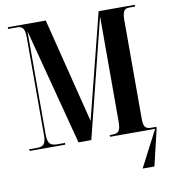

<svg xmlns="http://www.w3.org/2000/svg" viewBox="-97 -798 972 1091"><g transform="rotate(-10 388.5 -252.0)"><path d="M22 0H228V-10H189C147 -10 128 -18 128 -79V-672L304 0H378L549 -684V-80C549 -24 539 -10 500 -10H486V0H746L637 210H705L755 0V-10H725C691 -10 681 -24 681 -72V-642C681 -690 695 -704 718 -704H755V-714H546L393 -108L241 -714H22V-704H77C103 -704 118 -690 118 -639V-75C118 -23 103 -10 67 -10H22Z"/></g></svg>

Font: Noto Serif Display ExtraCondensed
Style: Bold
Weight: 700
Width: 2
Designer: Monotype Design Team
Foundry: Monotype Imaging Inc.
Version: Version 2.009